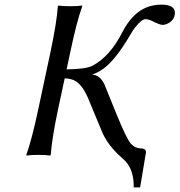

<svg xmlns="http://www.w3.org/2000/svg" viewBox="-20 -672 779 833"><path d="M594.7 -27.8Q616.2 -26.4 612.8 -7.8L587.9 141.1Q587.9 141.1 560.1 141.1Q561.5 67.4 523.9 26.9Q515.6 18.6 502.4 6.8Q451.2 -39.1 425.8 -92.8Q422.4 -100.1 419.9 -106.9L369.6 -228Q339.8 -306.2 301.3 -323.7Q283.7 -331.5 260.7 -332L232.4 -200.2Q205.1 -71.3 200.2 0L197.3 2.9Q179.7 0 147 0Q114.3 0 95.2 2.9L94.2 0Q118.7 -68.4 146.5 -200.2L198.7 -444.8Q226.1 -573.7 231 -645L233.9 -647.9Q251.5 -645 284.2 -645Q316.9 -645 335.9 -647.9L336.9 -645Q312.5 -578.1 284.7 -444.8L269 -371.1Q349.6 -371.6 379.9 -386.2Q457.5 -426.3 511.7 -534.2Q555.2 -617.2 618.7 -641.1Q647.9 -651.9 679.7 -651.9Q741.2 -651.9 738.8 -613.3Q738.3 -609.4 737.8 -606Q731.9 -579.1 702.1 -567.4Q692.9 -564 685.1 -564Q673.8 -564 640.6 -580.6Q623 -588.9 611.3 -588.9Q594.7 -588.9 566.4 -553.2Q555.2 -539.1 546.4 -522.9Q482.4 -413.6 430.2 -375Q404.3 -356.4 378.9 -348.1Q412.1 -348.1 433.1 -306.2Q436 -300.3 437.5 -294.9L486.3 -174.8Q529.3 -69.3 548.3 -47.9Q566.9 -28.3 594.7 -27.8Z"/></svg>

Font: Linux Biolinum Slanted O
Style: Slanted
Weight: 400
Designer: Philipp H. Poll
Foundry: Philipp H. Poll
Version: Version 1.0.4